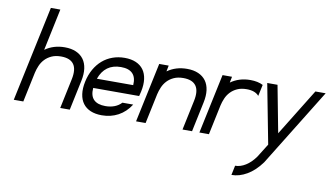

<svg xmlns="http://www.w3.org/2000/svg" viewBox="-83 -822 2181 1248"><g transform="rotate(10 1007.5 -197.5)"><path d="M222.2 -629.9 164.1 -354Q219.7 -393.6 293.9 -393.6Q336.9 -393.6 368.4 -379.9Q399.9 -366.2 418.5 -340.8Q437 -315.4 441.9 -279.1Q446.8 -242.7 437 -196.8L395.5 0H332.5L374 -196.8Q388.2 -263.7 364.3 -297.1Q340.3 -330.6 280.3 -330.6Q244.1 -330.6 218 -318.6Q191.9 -306.6 174.1 -287.6Q156.2 -268.6 146 -244.6Q135.7 -220.7 130.4 -196.8L88.9 0H25.9L159.7 -629.9Z M689.5 -393.6Q732.4 -393.6 763.7 -380.1Q794.9 -366.7 813.5 -341.3Q832 -315.9 836.9 -279.3Q841.8 -242.7 832 -196.8Q828.6 -180.2 824.2 -165.5H521Q516.6 -113.8 541.7 -88.4Q566.9 -63 619.1 -63Q651.4 -63 678.5 -73.2Q705.6 -83.5 724.6 -104H795.9Q762.7 -52.2 714.1 -26.1Q665.5 0 606 0Q563.5 0 532 -13.2Q500.5 -26.4 481.7 -51.8Q462.9 -77.1 457.8 -113.8Q452.6 -150.4 462.4 -196.8Q472.2 -242.7 492.9 -279.3Q513.7 -315.9 543 -341.3Q572.3 -366.7 609.4 -380.1Q646.5 -393.6 689.5 -393.6ZM534.2 -228.5H773.9Q777.8 -278.8 753.2 -304.7Q728.5 -330.6 675.8 -330.6Q622.6 -330.6 587.2 -304.7Q551.8 -278.8 534.2 -228.5Z M979 -393.6 971.2 -354Q1026.9 -393.6 1101.1 -393.6Q1144 -393.6 1175.5 -379.9Q1207 -366.2 1225.6 -340.8Q1244.1 -315.4 1249 -279.1Q1253.9 -242.7 1244.1 -196.8L1202.6 0H1139.6L1181.2 -196.8Q1195.3 -263.7 1171.4 -297.1Q1147.5 -330.6 1087.4 -330.6Q1051.3 -330.6 1025.1 -318.6Q999 -306.6 981.2 -287.6Q963.4 -268.6 953.1 -244.6Q942.9 -220.7 937.5 -196.8L896 0H833L916.5 -393.6Z M1397 -393.6 1389.2 -354Q1444.8 -393.6 1519 -393.6Q1568.4 -393.6 1602.5 -376L1586.4 -300.8Q1561.5 -330.6 1505.4 -330.6Q1469.2 -330.6 1443.1 -318.6Q1417 -306.6 1399.2 -287.6Q1381.3 -268.6 1371.1 -244.6Q1360.8 -220.7 1355.5 -196.8L1314 0H1251L1334.5 -393.6Z M1697.3 -393.6 1756.3 -84 1947.3 -393.6H2015.1L1699.7 117.2Q1656.7 176.3 1606 205.8Q1555.2 235.4 1503.9 235.4L1517.1 172.4Q1551.8 172.4 1585.9 151.1Q1620.1 129.9 1648.9 89.8L1705.1 0L1629.4 -393.6Z"/></g></svg>

Font: Fibel Nord
Style: Italic
Weight: 400
Designer: Peter Wiegel
Foundry: Peter Wioegel
Version: Version 000.000